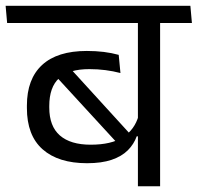

<svg xmlns="http://www.w3.org/2000/svg" viewBox="-38 -653 693 673"><path d="M523.2 -593.4H445.4V0H523.2ZM394 -572.4H634.7L629.3 -632.6H388.6ZM-13 -572.4H545.6L540.2 -632.6H-18.3ZM145 -399.6 378 -146 423.2 -177.7 197.5 -425.1ZM56.3 -274.2Q56.3 -178.3 111.4 -129.6Q166.5 -80.9 267.2 -80.9Q318 -80.9 353.2 -92.8Q388.5 -104.8 409.9 -126.1Q431.3 -147.5 441.2 -175.1H451.3L447.8 -247.4Q434 -198.6 393.3 -172.2Q352.6 -145.8 279.7 -145.8Q209.3 -145.8 172 -178.1Q134.7 -210.5 134.7 -276.1V-281.3Q134.7 -347.6 169.2 -379.2Q203.6 -410.7 275.3 -410.7Q304.5 -410.7 331.6 -407.2Q358.7 -403.7 384.2 -397L378.1 -460.7Q353.7 -467.5 325.7 -471Q297.6 -474.4 266.3 -474.4Q162.9 -474.4 109.6 -425.3Q56.3 -376.1 56.3 -283.1Z"/></svg>

Font: Anek Devanagari Medium
Style: Regular
Weight: 500
Designer: Kailash Malviya (Devanagari) & Yesha Goshar (Latin)
Foundry: Ek Type
Version: Version 1.003